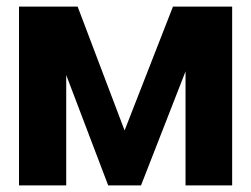

<svg xmlns="http://www.w3.org/2000/svg" viewBox="-20 -559 756 579"><path d="M355.7 -165.6 501.6 -539.1H615.8L405.3 0H306.2L101.2 -539.1H214.1ZM179.7 -539.1V0H37.3V-539.1ZM539.5 0V-539.1H680.1V0Z"/></svg>

Font: Inter Display V
Style: Regular
Weight: 400
Designer: Rasmus Andersson
Foundry: rsms
Version: Version 3.015;git-src